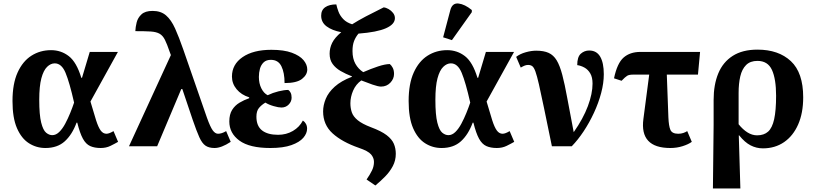

<svg xmlns="http://www.w3.org/2000/svg" viewBox="-20 -831 4626 1091"><path d="M238 10Q187 10 144.5 -17Q102 -44 76.5 -102.5Q51 -161 51 -257Q51 -355 80 -419Q109 -483 158.5 -514.5Q208 -546 270 -546Q327 -546 371 -512Q415 -478 442 -389H446L490 -536H650L494 -254Q513 -188 526 -147.5Q539 -107 552.5 -89Q566 -71 585 -71Q600 -71 625 -86L651 -25Q632 -14 607.5 -2Q583 10 552 10Q517 10 492.5 -1Q468 -12 451 -43Q434 -74 419 -134H415Q390 -66 348 -28Q306 10 238 10ZM277 -63Q298 -63 316.5 -81Q335 -99 350.5 -128Q366 -157 379 -189Q392 -221 401 -248Q375 -363 352.5 -417Q330 -471 291 -471Q268 -471 247.5 -451Q227 -431 215 -386Q203 -341 203 -264Q203 -178 214 -134.5Q225 -91 242 -77Q259 -63 277 -63Z M713 0 951 -518 944 -537Q929 -581 917 -605Q905 -629 886.5 -639.5Q868 -650 836 -652Q804 -654 749 -654Q750 -677 756.5 -703.5Q763 -730 784 -749.5Q805 -769 847 -769Q894 -769 923.5 -743.5Q953 -718 975 -669Q997 -620 1021 -551L1156 -162Q1175 -109 1189 -90Q1203 -71 1219 -71Q1240 -71 1265 -86L1291 -25Q1238 10 1199 10Q1167 10 1147.5 -3.5Q1128 -17 1112.5 -51.5Q1097 -86 1075 -150L1016 -325H1010L873 0Z M1516 10Q1398 10 1340.5 -32Q1283 -74 1283 -141Q1283 -181 1299 -206.5Q1315 -232 1341 -247.5Q1367 -263 1396 -273V-278Q1351 -292 1324.5 -324Q1298 -356 1298 -396Q1298 -465 1358.5 -506.5Q1419 -548 1522 -548Q1593 -548 1638 -531.5Q1683 -515 1704.5 -489.5Q1726 -464 1726 -436Q1726 -406 1696 -382.5Q1666 -359 1597 -359Q1597 -418 1579 -454.5Q1561 -491 1519 -491Q1493 -491 1478 -476.5Q1463 -462 1457 -440Q1451 -418 1451 -394Q1451 -357 1465 -329Q1479 -301 1501 -290Q1530 -304 1562.5 -312Q1595 -320 1618 -320Q1626 -315 1631.5 -304Q1637 -293 1637 -276Q1637 -254 1620.5 -237Q1604 -220 1579 -220Q1563 -220 1535 -228Q1507 -236 1488 -248Q1466 -235 1451.5 -217.5Q1437 -200 1437 -168Q1437 -115 1469 -90Q1501 -65 1560 -65Q1607 -65 1644.5 -87Q1682 -109 1701 -146Q1712 -139 1718.5 -127Q1725 -115 1725 -100Q1725 -73 1703.5 -48Q1682 -23 1636 -6.5Q1590 10 1516 10Z M2113 223 2063 189Q2083 160 2094 137Q2105 114 2105 89Q2105 66 2088.5 46.5Q2072 27 2019 9Q1924 -24 1870 -73Q1816 -122 1816 -198Q1816 -233 1831 -269.5Q1846 -306 1882 -338.5Q1918 -371 1980 -395V-397Q1944 -411 1915.5 -427.5Q1887 -444 1870 -467.5Q1853 -491 1853 -526Q1853 -558 1867.5 -587.5Q1882 -617 1919 -648Q1867 -658 1836 -681Q1805 -704 1805 -742Q1805 -774 1828 -790Q1851 -806 1891 -806Q1895 -787 1903.5 -764.5Q1912 -742 1930.5 -722.5Q1949 -703 1981 -693Q2014 -714 2058.5 -737.5Q2103 -761 2160 -789Q2173 -788 2188 -779.5Q2203 -771 2213.5 -757.5Q2224 -744 2224 -728Q2224 -693 2173 -670.5Q2122 -648 2017 -640Q2001 -621 1992 -598Q1983 -575 1983 -541Q1983 -498 1999.5 -468.5Q2016 -439 2044 -421Q2087 -440 2128 -453.5Q2169 -467 2195 -467Q2204 -460 2211.5 -446Q2219 -432 2219 -411Q2219 -383 2198 -361Q2177 -339 2145 -339Q2129 -339 2096 -350.5Q2063 -362 2033 -374Q2002 -352 1986.5 -316Q1971 -280 1971 -244Q1971 -217 1979 -193Q1987 -169 2012.5 -148Q2038 -127 2088 -108Q2147 -86 2177 -63Q2207 -40 2218 -14Q2229 12 2229 43Q2229 81 2212 113Q2195 145 2168.5 172Q2142 199 2113 223Z M2489 10Q2438 10 2395.5 -17Q2353 -44 2327.5 -102.5Q2302 -161 2302 -257Q2302 -355 2331 -419Q2360 -483 2409.5 -514.5Q2459 -546 2521 -546Q2578 -546 2622 -512Q2666 -478 2693 -389H2697L2741 -536H2901L2745 -254Q2764 -188 2777 -147.5Q2790 -107 2803.5 -89Q2817 -71 2836 -71Q2851 -71 2876 -86L2902 -25Q2883 -14 2858.5 -2Q2834 10 2803 10Q2768 10 2743.5 -1Q2719 -12 2702 -43Q2685 -74 2670 -134H2666Q2641 -66 2599 -28Q2557 10 2489 10ZM2528 -63Q2549 -63 2567.5 -81Q2586 -99 2601.5 -128Q2617 -157 2630 -189Q2643 -221 2652 -248Q2626 -363 2603.5 -417Q2581 -471 2542 -471Q2519 -471 2498.5 -451Q2478 -431 2466 -386Q2454 -341 2454 -264Q2454 -178 2465 -134.5Q2476 -91 2493 -77Q2510 -63 2528 -63ZM2548 -603 2498 -619 2539 -774Q2550 -815 2585.5 -811Q2621 -807 2661 -774V-762Z M3116 0Q3089 -131 3071.5 -216Q3054 -301 3042.5 -351Q3031 -401 3022.5 -424.5Q3014 -448 3004.5 -455Q2995 -462 2981 -462Q2971 -462 2962 -458.5Q2953 -455 2939 -447L2913 -508Q2935 -525 2967 -534Q2999 -543 3027 -543Q3070 -543 3097.5 -530.5Q3125 -518 3143 -488.5Q3161 -459 3175 -406Q3189 -353 3203.5 -273Q3218 -193 3240 -80Q3294 -157 3320.5 -228Q3347 -299 3347 -356Q3347 -392 3334 -414Q3321 -436 3301 -447Q3281 -458 3260 -461Q3260 -508 3280.5 -526Q3301 -544 3328 -544Q3370 -544 3390.5 -509Q3411 -474 3411 -409Q3411 -359 3396 -302.5Q3381 -246 3355 -190Q3329 -134 3296.5 -85Q3264 -36 3229 0Z M3789 10Q3614 10 3636 -155L3669 -407H3577Q3555 -407 3544 -400.5Q3533 -394 3512 -372L3469 -386Q3487 -472 3523.5 -504Q3560 -536 3619 -536H3958L3946 -407H3769L3778 -164Q3780 -115 3789.5 -93Q3799 -71 3834 -71Q3850 -71 3863 -75.5Q3876 -80 3885 -86L3911 -25Q3892 -11 3859 -0.5Q3826 10 3789 10Z M4031 240 4035 -122V-263Q4035 -350 4061.5 -414Q4088 -478 4143.5 -513.5Q4199 -549 4284 -549Q4404 -549 4474 -483.5Q4544 -418 4544 -278Q4544 -189 4515.5 -124Q4487 -59 4435.5 -23.5Q4384 12 4315 12Q4278 12 4245 -5Q4212 -22 4180 -62H4178L4187 240ZM4282 -62Q4321 -62 4344.5 -83Q4368 -104 4379 -153.5Q4390 -203 4390 -287Q4390 -382 4366.5 -433.5Q4343 -485 4284 -485Q4243 -485 4219.5 -461.5Q4196 -438 4186.5 -397Q4177 -356 4177 -303V-125Q4201 -95 4227.5 -78.5Q4254 -62 4282 -62Z"/></svg>

Font: NotoSerif-Bold
Style: Regular
Weight: 700
Designer: Monotype Design Team
Foundry: Monotype Imaging Inc.
Version: Version 2.007; ttfautohint (v1.8) -l 8 -r 50 -G 200 -x 14 -D